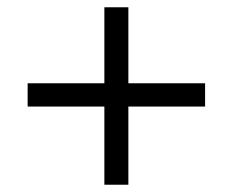

<svg xmlns="http://www.w3.org/2000/svg" viewBox="-20 -548 640 528"><path d="M267 -40V-255H56V-319H267V-528H333V-319H544V-255H333V-40Z"/></svg>

Font: Nunito Sans 10pt
Style: Regular
Weight: 400
Designer: Vernon Adams
Foundry: Vernon Adams
Version: Version 3.101;gftools[0.9.27]